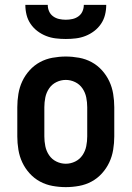

<svg xmlns="http://www.w3.org/2000/svg" viewBox="-20 -760 540 788"><path d="M250 8Q223 8 195.5 3Q168 -2 144 -15Q120 -28 101.5 -48.5Q83 -69 71.5 -93.5Q60 -118 55.5 -145.5Q51 -173 51 -200V-320Q51 -347 55.5 -374.5Q60 -402 71.5 -426.5Q83 -451 101.5 -471.5Q120 -492 144 -505Q168 -518 195.5 -523Q223 -528 250 -528Q277 -528 304.5 -523Q332 -518 356 -505Q380 -492 398.5 -471.5Q417 -451 428.5 -426.5Q440 -402 444.5 -374.5Q449 -347 449 -320V-200Q449 -173 444.5 -145.5Q440 -118 428.5 -93.5Q417 -69 398.5 -48.5Q380 -28 356 -15Q332 -2 304.5 3Q277 8 250 8ZM250 -88Q270 -88 288.5 -97Q307 -106 318.5 -123Q330 -140 334 -160Q338 -180 338 -200V-320Q338 -340 334 -360Q330 -380 318.5 -397Q307 -414 288.5 -423Q270 -432 250 -432Q230 -432 211.5 -423Q193 -414 181.5 -397Q170 -380 166 -360Q162 -340 162 -320V-200Q162 -180 166 -160Q170 -140 181.5 -123Q193 -106 211.5 -97Q230 -88 250 -88ZM250 -600Q229 -600 208.5 -602.5Q188 -605 169 -612.5Q150 -620 133.5 -632.5Q117 -645 105.5 -662Q94 -679 89 -699Q84 -719 84 -740H176Q176 -726 181.5 -713.5Q187 -701 198 -693Q209 -685 222.5 -682Q236 -679 250 -679Q264 -679 277.5 -682Q291 -685 302 -693Q313 -701 318.5 -713.5Q324 -726 324 -740H416Q416 -719 411 -699Q406 -679 394.5 -662Q383 -645 366.5 -632.5Q350 -620 331 -612.5Q312 -605 291.5 -602.5Q271 -600 250 -600Z"/></svg>

Font: Moesevka
Style: Bold
Weight: 700
Monospace: yes
Designer: Belleve Invis
Foundry: Belleve Invis
Version: Version 32.5.0; ttfautohint (v1.8.4)